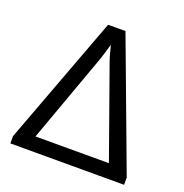

<svg xmlns="http://www.w3.org/2000/svg" viewBox="-125 -802 876 914"><g transform="rotate(20 313.0 -345.0)"><path d="M601 -37 357 -690H269L25 -37V0H601ZM498 -72H126L290 -526C299 -552 306 -578 314 -605C321 -579 327 -552 336 -527Z"/></g></svg>

Font: SnT
Style: Regular
Weight: 400
Designer: Natanael Gama
Version: Version 1.001;PS 001.001;hotconv 1.0.70;makeotf.lib2.5.58329